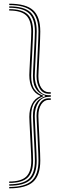

<svg xmlns="http://www.w3.org/2000/svg" viewBox="-20 -820 355 1040"><path d="M30 185.8V178.2Q104.5 178.2 136.8 148.4Q169 118.5 169 49.8Q169 37 167.9 11.1Q166.8 -14.8 165.2 -46.1Q163.8 -77.5 162.1 -107.9Q160.5 -138.2 159.5 -160.8Q158.5 -183.2 158.5 -190.5Q158.5 -231 170.2 -253Q182 -275 197.6 -284.9Q213.2 -294.8 224.2 -298V-302Q213.2 -305.5 197.6 -315.1Q182 -324.8 170.2 -346.9Q158.5 -369 158.5 -409.2Q158.5 -416.5 159.5 -439.1Q160.5 -461.8 162.1 -492Q163.8 -522.2 165.2 -553.8Q166.8 -585.2 167.9 -611Q169 -636.8 169 -649.5Q169 -718.2 136.8 -748.1Q104.5 -778 30 -778V-785.5Q109.8 -785.5 144.2 -754Q178.8 -722.5 178.8 -649.5Q178.8 -636.8 177.6 -610.9Q176.5 -585 175 -553.2Q173.5 -521.5 172 -491.1Q170.5 -460.8 169.4 -438.4Q168.2 -416 168.2 -409Q168.2 -365.2 188.1 -334.8Q208 -304.2 244.8 -304.2H255V-295.5H244.8Q208 -295.5 188.1 -265Q168.2 -234.5 168.2 -191Q168.2 -184 169.4 -161.5Q170.5 -139 172 -108.6Q173.5 -78.2 175 -46.6Q176.5 -15 177.6 11Q178.8 37 178.8 49.8Q178.8 122.5 144.2 154.1Q109.8 185.8 30 185.8ZM30 200.2V192.8Q115 192.8 151.8 159.4Q188.5 126 188.5 49.2Q188.5 36.2 187.4 10.2Q186.2 -15.8 184.8 -47.5Q183.2 -79.2 181.8 -109.6Q180.2 -140 179.1 -162.4Q178 -184.8 178 -191.8Q178 -231.2 195.1 -259.4Q212.2 -287.5 244.8 -287.5H255V-279.2H244.8Q219.8 -279.2 203.8 -255.4Q187.8 -231.5 187.8 -192Q187.8 -185.2 188.9 -162.8Q190 -140.2 191.5 -109.9Q193 -79.5 194.6 -47.8Q196.2 -16 197.2 10.1Q198.2 36.2 198.2 49.2Q198.2 130 159.2 165.1Q120.2 200.2 30 200.2ZM30 170.8V163.2Q94 163.2 121.8 136.9Q149.5 110.5 149.5 49.8Q149.5 37.2 148.4 11.8Q147.2 -13.8 145.6 -44.5Q144 -75.2 142.5 -105.1Q141 -135 139.9 -157.2Q138.8 -179.5 138.8 -187Q138.8 -227.2 153.5 -256.9Q168.2 -286.5 198.5 -298.5V-301.2Q168 -313.8 153.4 -342.8Q138.8 -371.8 138.8 -413Q138.8 -420.5 139.9 -442.8Q141 -465 142.5 -494.8Q144 -524.5 145.6 -555.4Q147.2 -586.2 148.4 -611.6Q149.5 -637 149.5 -649.5Q149.5 -710.2 121.8 -736.6Q94 -763 30 -763V-770.5Q99.2 -770.5 129.2 -742.4Q159.2 -714.2 159.2 -649.5Q159.2 -636.8 158.1 -611.1Q157 -585.5 155.5 -554.1Q154 -522.8 152.4 -492.5Q150.8 -462.2 149.8 -439.6Q148.8 -417 148.8 -409.5Q148.8 -360.2 167 -335.8Q185.2 -311.2 214 -301.8V-298.2Q185.2 -288.8 167 -264.2Q148.8 -239.8 148.8 -190.2Q148.8 -183 149.8 -160.4Q150.8 -137.8 152.4 -107.5Q154 -77.2 155.5 -45.9Q157 -14.5 158.1 11.2Q159.2 37 159.2 49.8Q159.2 114.5 129.2 142.6Q99.2 170.8 30 170.8ZM255 -312.2H244.8Q212.2 -312.2 195.1 -340.1Q178 -368 178 -408Q178 -414.8 179.1 -437Q180.2 -459.2 181.8 -489.5Q183.2 -519.8 184.8 -551.5Q186.2 -583.2 187.4 -609.5Q188.5 -635.8 188.5 -649Q188.5 -725.8 151.8 -759.1Q115 -792.5 30 -792.5V-800Q120.2 -800 159.2 -764.9Q198.2 -729.8 198.2 -649Q198.2 -635.5 197.2 -609.2Q196.2 -583 194.6 -551.2Q193 -519.5 191.5 -489.1Q190 -458.8 188.9 -436.5Q187.8 -414.2 187.8 -407.8Q187.8 -367.5 203.8 -344Q219.8 -320.5 244.8 -320.5H255Z"/></svg>

Font: Big Shoulders Inline Text Thin ExtraLight
Style: Regular
Weight: 250
Version: Version 2.002